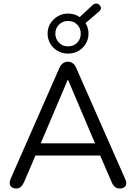

<svg xmlns="http://www.w3.org/2000/svg" viewBox="-20 -1062 769 1089"><path d="M364 -609 211 -249H519L366 -609ZM72 7Q56 7 46.5 -0.5Q37 -8 36 -15.5Q35 -23 35 -25Q35 -36 41 -49L316 -675Q325 -695 337.5 -703.5Q350 -712 365 -712Q380 -712 392.5 -703.5Q405 -695 413 -675L689 -49Q696 -36 696 -24Q696 -22 695 -14.5Q694 -7 685 0Q676 7 660 7Q642 7 631 -2.5Q620 -12 613 -30L548 -180H181L117 -30Q108 -11 98 -2Q88 7 72 7ZM366 -758Q334 -758 307.5 -773Q281 -788 265.5 -814Q250 -840 250 -871Q250 -903 265.5 -928.5Q281 -954 307.5 -969.5Q334 -985 366 -985Q385 -985 401.5 -980Q418 -975 432 -965L505 -1033Q516 -1043 526.5 -1042Q537 -1041 544.5 -1033.5Q552 -1026 552.5 -1016Q553 -1006 542 -997L465 -931Q482 -905 482 -871Q482 -840 466.5 -814Q451 -788 425 -773Q399 -758 366 -758ZM366 -799Q398 -799 418 -820Q438 -841 438 -871Q438 -902 418 -922.5Q398 -943 366 -943Q335 -943 314.5 -922.5Q294 -902 294 -871Q294 -841 314.5 -820Q335 -799 366 -799Z"/></svg>

Font: Nunito
Style: Regular
Weight: 400
Designer: Vernon Adams
Foundry: Vernon Adams
Version: Version 3.602